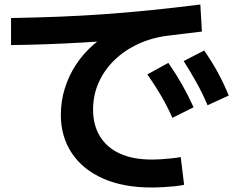

<svg xmlns="http://www.w3.org/2000/svg" viewBox="-20 -782 1040 852"><path d="M652 50Q528 50 438 10.5Q348 -29 299 -102Q250 -175 250 -273Q250 -333 267.5 -389.5Q285 -446 317.5 -495.5Q350 -545 395 -584Q440 -623 494 -647L504 -604Q426 -598 349.5 -593.5Q273 -589 194 -586Q115 -583 29 -582V-702Q142 -704 243 -708Q344 -712 442.5 -719Q541 -726 645.5 -736.5Q750 -747 869 -762L876 -642Q840 -638 805.5 -633.5Q771 -629 736 -625Q660 -617 597 -588.5Q534 -560 488.5 -516Q443 -472 418 -416Q393 -360 393 -296Q393 -227 423.5 -177Q454 -127 512 -100.5Q570 -74 653 -74Q674 -74 697.5 -75.5Q721 -77 743.5 -79.5Q766 -82 782 -85L797 38Q780 42 755 44.5Q730 47 703.5 48.5Q677 50 652 50ZM745 -259Q722 -311 695 -357Q668 -403 634 -452L727 -503Q761 -454 788 -406.5Q815 -359 839 -306ZM901 -315Q879 -367 853 -414Q827 -461 795 -511L886 -558Q920 -509 946.5 -460.5Q973 -412 995 -358Z"/></svg>

Font: M PLUS 2
Style: Bold
Weight: 700
Designer: Coji Morishita
Foundry: UNDERFOREST DESIGN
Version: Version 1.001